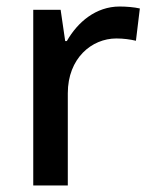

<svg xmlns="http://www.w3.org/2000/svg" viewBox="-20 -569 463 589"><path d="M347 -549C274 -549 218 -501 185 -443H180L166 -539H82V0H188V-283C188 -390 261 -451 337 -451C359 -451 380 -448 397 -444L409 -543C392 -547 367 -549 347 -549Z"/></svg>

Font: Noto Sans Lao UI Med
Style: Regular
Weight: 500
Designer: Monotype Design Team
Foundry: Monotype Imaging Inc.
Version: Version 2.000